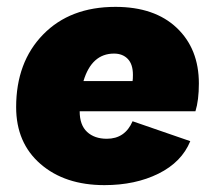

<svg xmlns="http://www.w3.org/2000/svg" viewBox="-20 -530 625 559"><path d="M559 -287Q559 -238 549 -206H212Q212 -166 233.5 -146Q255 -126 291 -126Q344 -126 366 -177L534 -119Q509 -58 441.5 -24.5Q374 9 284 9Q169 9 98 -52.5Q27 -114 27 -218Q27 -349 105.5 -429.5Q184 -510 316 -510Q430 -510 494.5 -449Q559 -388 559 -287ZM312 -374Q247 -374 223 -294H366Q367 -300 367 -312Q367 -343 352 -358.5Q337 -374 312 -374Z"/></svg>

Font: Elaine Sans ExtraBold
Style: Italic
Weight: 800
Italic angle: -13°
Designer: Wei Huang
Foundry: Wei Huang
Version: Version 2.001;December 24, 2019;FontCreator 12.0.0.2547 64-b